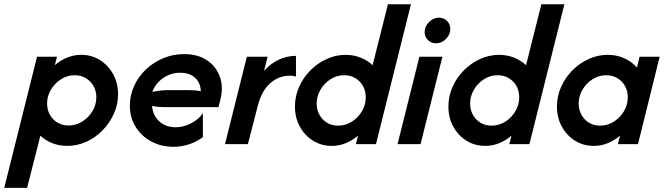

<svg xmlns="http://www.w3.org/2000/svg" viewBox="-73 -687 3164 915"><path d="M-52.8 208.3 103.5 -416.7H198.6L188.2 -376.4Q213.9 -398.6 245.8 -412.2Q277.8 -425.7 313.2 -425.7Q363.2 -425.7 402.8 -401Q442.4 -376.4 466 -334Q489.6 -291.7 489.6 -237.5Q489.6 -188.2 469.4 -144.1Q449.3 -100 415.3 -65.3Q381.2 -30.6 337.8 -11.1Q294.4 8.3 247.2 8.3Q209.7 8.3 176.7 -4.5Q143.8 -17.4 119.4 -40.3L56.2 208.3ZM254.2 -88.9Q289.6 -88.9 319.4 -108Q349.3 -127.1 367.7 -157.6Q386.1 -188.2 386.1 -223.6Q386.1 -252.8 372.9 -276.4Q359.7 -300 336.8 -314.2Q313.9 -328.5 283.3 -328.5Q247.9 -328.5 218.1 -309.4Q188.2 -290.3 169.8 -259.7Q151.4 -229.2 151.4 -193.8Q151.4 -163.9 164.6 -140.3Q177.8 -116.7 201 -102.8Q224.3 -88.9 254.2 -88.9Z M753.5 12.5Q694.4 12.5 647.2 -13.2Q600 -38.9 572.9 -83.3Q545.8 -127.8 545.8 -183.3Q545.8 -232.6 566 -277.1Q586.1 -321.5 622.2 -355.9Q658.3 -390.3 705.2 -409.7Q752.1 -429.2 804.2 -429.2Q869.4 -429.2 913.2 -400Q956.9 -370.8 974.7 -321.5Q992.4 -272.2 977.1 -211.1L968.1 -176.4H709.7Q695.1 -176.4 680.9 -177.8Q666.7 -179.2 651.4 -181.9Q656.2 -135.4 686.8 -108Q717.4 -80.6 763.9 -80.6Q802.1 -80.6 838.9 -100Q875.7 -119.4 893.8 -147.9V-33.3Q866.7 -12.5 830.2 0Q793.8 12.5 753.5 12.5ZM652.8 -249.3Q694.4 -257.6 729.2 -257.6H819.4Q836.8 -257.6 852.8 -256.6Q868.8 -255.6 884 -252.1Q882.6 -292.4 856.6 -316.3Q830.6 -340.3 786.1 -340.3Q740.3 -340.3 704.2 -314.9Q668.1 -289.6 652.8 -249.3Z M999.3 0 1103.5 -416.7H1202.1L1185.4 -349.3Q1216 -383.3 1254.5 -402.1Q1293.1 -420.8 1337.5 -420.8V-322.2Q1325 -326.4 1308.3 -326.4Q1255.6 -326.4 1214.6 -290.3Q1173.6 -254.2 1154.9 -180.6L1108.3 0Z M1508.3 8.3Q1459 8.3 1419.1 -16.3Q1379.2 -41 1355.9 -83.7Q1332.6 -126.4 1332.6 -179.2Q1332.6 -228.5 1352.4 -272.9Q1372.2 -317.4 1406.2 -351.7Q1440.3 -386.1 1484 -405.9Q1527.8 -425.7 1574.3 -425.7Q1611.8 -425.7 1645.1 -412.5Q1678.5 -399.3 1702.8 -376.4L1775.7 -666.7H1885.4L1718.7 0H1622.9L1633.3 -40.3Q1607.6 -18.8 1576 -5.2Q1544.4 8.3 1508.3 8.3ZM1538.2 -88.2Q1573.6 -88.2 1603.8 -107.3Q1634 -126.4 1652.1 -157.3Q1670.1 -188.2 1670.1 -223.6Q1670.1 -252.8 1657.3 -276.4Q1644.4 -300 1621.2 -314.2Q1597.9 -328.5 1567.4 -328.5Q1531.9 -328.5 1502.1 -309.4Q1472.2 -290.3 1454.2 -259.4Q1436.1 -228.5 1436.1 -193.8Q1436.1 -164.6 1449 -140.6Q1461.8 -116.7 1485.1 -102.4Q1508.3 -88.2 1538.2 -88.2Z M1821.5 0 1925.7 -416.7H2035.4L1931.2 0ZM2004.9 -480.6Q1982.6 -480.6 1966.7 -495.8Q1950.7 -511.1 1950.7 -534.7Q1950.7 -561.1 1971.5 -581.9Q1992.4 -602.8 2018.8 -602.8Q2041.7 -602.8 2057.3 -587.5Q2072.9 -572.2 2072.9 -549.3Q2072.9 -522.2 2052.4 -501.4Q2031.9 -480.6 2004.9 -480.6Z M2239.6 8.3Q2190.3 8.3 2150.3 -16.3Q2110.4 -41 2087.2 -83.7Q2063.9 -126.4 2063.9 -179.2Q2063.9 -228.5 2083.7 -272.9Q2103.5 -317.4 2137.5 -351.7Q2171.5 -386.1 2215.3 -405.9Q2259 -425.7 2305.6 -425.7Q2343.1 -425.7 2376.4 -412.5Q2409.7 -399.3 2434 -376.4L2506.9 -666.7H2616.7L2450 0H2354.2L2364.6 -40.3Q2338.9 -18.8 2307.3 -5.2Q2275.7 8.3 2239.6 8.3ZM2269.4 -88.2Q2304.9 -88.2 2335.1 -107.3Q2365.3 -126.4 2383.3 -157.3Q2401.4 -188.2 2401.4 -223.6Q2401.4 -252.8 2388.5 -276.4Q2375.7 -300 2352.4 -314.2Q2329.2 -328.5 2298.6 -328.5Q2263.2 -328.5 2233.3 -309.4Q2203.5 -290.3 2185.4 -259.4Q2167.4 -228.5 2167.4 -193.8Q2167.4 -164.6 2180.2 -140.6Q2193.1 -116.7 2216.3 -102.4Q2239.6 -88.2 2269.4 -88.2Z M2756.9 8.3Q2707.6 8.3 2667.7 -16.3Q2627.8 -41 2604.5 -83.7Q2581.2 -126.4 2581.2 -179.2Q2581.2 -228.5 2601 -272.9Q2620.8 -317.4 2654.9 -351.7Q2688.9 -386.1 2732.6 -405.9Q2776.4 -425.7 2822.9 -425.7Q2865.3 -425.7 2901.4 -409.7Q2937.5 -393.8 2962.5 -365.3L2975 -416.7H3070.8L2967.4 0H2871.5L2881.9 -40.3Q2856.2 -18.8 2824.7 -5.2Q2793.1 8.3 2756.9 8.3ZM2786.8 -88.2Q2822.2 -88.2 2852.4 -107.3Q2882.6 -126.4 2900.7 -157.3Q2918.8 -188.2 2918.8 -223.6Q2918.8 -252.8 2905.9 -276.4Q2893.1 -300 2869.8 -314.2Q2846.5 -328.5 2816 -328.5Q2780.6 -328.5 2750.7 -309.4Q2720.8 -290.3 2702.8 -259.4Q2684.7 -228.5 2684.7 -193.8Q2684.7 -164.6 2697.6 -140.6Q2710.4 -116.7 2733.7 -102.4Q2756.9 -88.2 2786.8 -88.2Z"/></svg>

Font: Afacad SemiBold
Style: Italic
Weight: 600
Italic angle: -14°
Designer: Kristian Moeller
Foundry: Dicotype
Version: Version 1.000